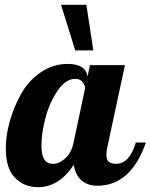

<svg xmlns="http://www.w3.org/2000/svg" viewBox="-20 -770 625 796"><path d="M4 -155Q4 -208 20.5 -267Q37 -326 67 -380Q97 -434 148 -469.5Q199 -505 261 -505Q335 -505 343 -453L353 -500H498L425 -160Q421 -143 421 -128Q421 -108 430.5 -99.5Q440 -91 462 -91Q517 -91 543 -179H585Q522 0 384 0Q343 0 317.5 -22.5Q292 -45 286 -87Q225 6 137 6Q80 6 42 -33Q4 -72 4 -155ZM152 -169Q152 -142 157 -124.5Q162 -107 171 -100.5Q180 -94 186 -92.5Q192 -91 202 -91Q226 -91 251.5 -114.5Q277 -138 285 -179L333 -405Q332 -418 322 -430.5Q312 -443 292 -443Q252 -443 218.5 -393.5Q185 -344 168.5 -281.5Q152 -219 152 -169ZM233 -750H338L367 -561H292Z"/></svg>

Font: Lobster Two
Style: Bold Italic
Weight: 700
Designer: Pablo Impallari
Foundry: Pablo Impallari. www.impallari.com
Version: Version 1.006